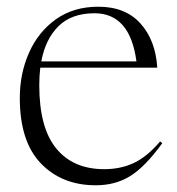

<svg xmlns="http://www.w3.org/2000/svg" viewBox="-20 -542 527 572"><path d="M273 -522Q353.5 -522 398.5 -472Q443.5 -422 448.5 -340.5H100Q97 -316 97 -288Q97 -161.5 147.5 -99.8Q198 -38 290.5 -38Q338.5 -38 377.8 -56Q417 -74 457 -120.5L463.5 -115.5Q412.5 -45 368 -17.5Q323.5 10 265.5 10Q164.5 10 101.8 -55.2Q39 -120.5 39 -250Q39 -323 66.5 -385Q94 -447 146.5 -484.5Q199 -522 273 -522ZM261.5 -502.5Q193.5 -502.5 154.5 -464.2Q115.5 -426 103 -359H386.5Q367.5 -502.5 261.5 -502.5Z"/></svg>

Font: Newsreader 72pt Light
Style: Regular
Weight: 300
Designer: Hugues Gentile
Foundry: Production Type
Version: Version 1.003; ttfautohint (v1.8.3)